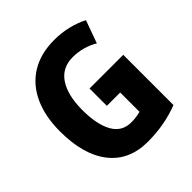

<svg xmlns="http://www.w3.org/2000/svg" viewBox="-196 -866 1019 1019"><g transform="rotate(-45 313.5 -357.0)"><path d="M317 -409H570V-32Q516 -11 458 -0.5Q400 10 336 10Q197 10 121 -86.5Q45 -183 45 -359Q45 -471 82.5 -553Q120 -635 192 -679.5Q264 -724 367 -724Q423 -724 472.5 -711.5Q522 -699 560 -679L514 -551Q482 -570 446 -580Q410 -590 371 -590Q291 -590 250 -527.5Q209 -465 209 -355Q209 -247 243 -186Q277 -125 347 -125Q366 -125 384 -127.5Q402 -130 417 -134V-279H317Z"/></g></svg>

Font: Noto Sans Armenian Condensed ExtraBold
Style: Regular
Weight: 800
Width: 3
Designer: Monotype Design Team
Foundry: Monotype Imaging Inc.
Version: Version 2.008; ttfautohint (v1.8.4.7-5d5b)